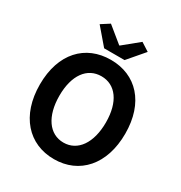

<svg xmlns="http://www.w3.org/2000/svg" viewBox="-220 -1118 1210 1287"><g transform="rotate(30 385.0 -475.0)"><path d="M385 14C581 14 715 -133 715 -373C715 -613 581 -754 385 -754C189 -754 54 -614 54 -373C54 -133 189 14 385 14ZM385 -114C275 -114 205 -215 205 -373C205 -532 275 -627 385 -627C495 -627 565 -532 565 -373C565 -215 495 -114 385 -114ZM306 -798H464L571 -923L507 -964L387 -866H383L263 -964L199 -923Z"/></g></svg>

Font: Kinto Sans
Style: Bold
Weight: 700
Designer: Authors: Ryoko NISHIZUKA  (kana & ideographs); Paul D. Hunt (Latin, Greek & Cyrillic); Wenlong ZHANG  (bopomofo); Sandol
Foundry: Adobe Systems Incorporated, ookami Inc.
Version: Version 0.001